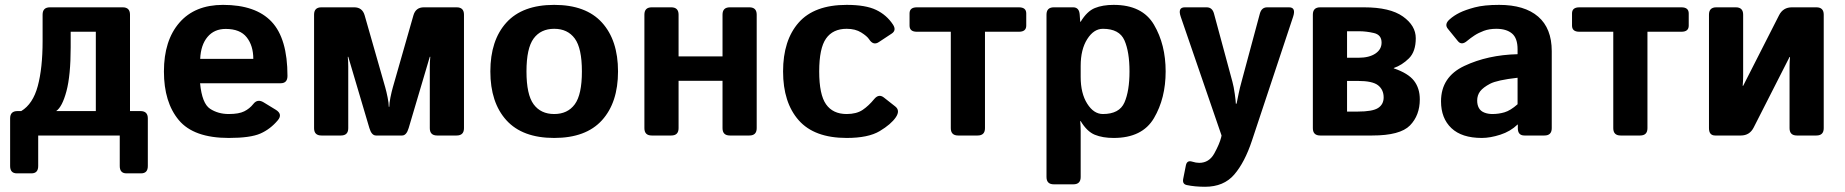

<svg xmlns="http://www.w3.org/2000/svg" viewBox="-20 -542 7381 768"><path d="M47.4 151.4Q20.5 151.4 20.5 122.1V-68.4Q20.5 -97.7 49.8 -97.7H64.9Q111.8 -126 131.1 -197.8Q150.4 -269.5 150.4 -377.9V-483.4Q150.4 -512.7 179.7 -512.7H470.7Q500 -512.7 500 -483.4V-97.7H542Q571.3 -97.7 571.3 -68.4V122.1Q571.3 151.4 544.4 151.4H485.8Q459 151.4 459 122.1V0H132.8V122.1Q132.8 151.4 106 151.4ZM204.6 -97.7H363.3V-415H262.7V-353Q262.7 -240.2 245.8 -177.2Q229 -114.3 204.6 -97.7Z M635.7 -256.3Q635.7 -379.9 697.5 -451.2Q759.3 -522.5 872.1 -522.5Q1002.9 -522.5 1066.4 -455.1Q1129.9 -387.7 1129.9 -238.3Q1129.9 -209 1102.5 -209H780.3Q788.1 -127.9 820.3 -106.9Q852.5 -85.9 895 -85.9Q935.5 -85.9 957 -96.7Q978.5 -107.4 993.2 -126Q1009.8 -147.5 1034.2 -132.8L1083 -103Q1111.8 -85.4 1091.3 -61Q1061.5 -25.4 1021.5 -7.8Q981.4 9.8 895 9.8Q754.9 9.8 695.3 -61.5Q635.7 -132.8 635.7 -256.3ZM780.8 -306.6H993.2Q993.2 -359.4 966.8 -392.8Q940.4 -426.3 882.8 -426.3Q836.9 -426.3 810.1 -394.3Q783.2 -362.3 780.8 -306.6Z M1265.6 0Q1236.3 0 1236.3 -29.3V-483.4Q1236.3 -512.7 1265.6 -512.7H1397Q1429.2 -512.7 1438.5 -481L1521 -192.4Q1525.9 -175.3 1530.5 -152.1Q1535.2 -128.9 1535.2 -114.7H1537.1Q1537.1 -128.9 1541.7 -152.1Q1546.4 -175.3 1551.3 -192.4L1633.8 -481Q1643.1 -512.7 1675.3 -512.7H1806.6Q1835.9 -512.7 1835.9 -483.4V-29.3Q1835.9 0 1806.6 0H1728.5Q1699.2 0 1699.2 -29.3V-275.9Q1699.2 -295.9 1701.2 -314.9H1699.2L1614.7 -29.8Q1606 0 1588.4 0H1483.9Q1466.3 0 1457.5 -29.8L1373 -314.9H1371.1Q1373 -295.9 1373 -275.9V-29.3Q1373 0 1343.8 0Z M1941.4 -256.3Q1941.4 -380.9 2005.6 -451.7Q2069.8 -522.5 2196.8 -522.5Q2323.7 -522.5 2387.9 -451.7Q2452.1 -380.9 2452.1 -256.3Q2452.1 -131.8 2387.9 -61Q2323.7 9.8 2196.8 9.8Q2069.8 9.8 2005.6 -61Q1941.4 -131.8 1941.4 -256.3ZM2085.9 -256.3Q2085.9 -163.6 2114.5 -124.8Q2143.1 -85.9 2196.8 -85.9Q2250.5 -85.9 2279.1 -124.8Q2307.6 -163.6 2307.6 -256.3Q2307.6 -349.1 2279.1 -387.9Q2250.5 -426.8 2196.8 -426.8Q2143.1 -426.8 2114.5 -387.9Q2085.9 -349.1 2085.9 -256.3Z M2586.9 0Q2557.6 0 2557.6 -29.3V-483.4Q2557.6 -512.7 2586.9 -512.7H2665Q2694.3 -512.7 2694.3 -483.4V-316.4H2870.1V-483.4Q2870.1 -512.7 2899.4 -512.7H2977.5Q3006.8 -512.7 3006.8 -483.4V-29.3Q3006.8 0 2977.5 0H2899.4Q2870.1 0 2870.1 -29.3V-218.8H2694.3V-29.3Q2694.3 0 2665 0Z M3112.3 -256.3Q3112.3 -380.9 3174.8 -451.7Q3237.3 -522.5 3366.7 -522.5Q3442.4 -522.5 3484.4 -502.4Q3526.4 -482.4 3551.8 -443.8Q3566.9 -420.9 3546.9 -407.7L3495.1 -373.5Q3473.1 -358.9 3456.5 -384.8Q3448.2 -397.5 3424.8 -412.1Q3401.4 -426.8 3366.7 -426.8Q3311.5 -426.8 3284.2 -387.9Q3256.8 -349.1 3256.8 -256.3Q3256.8 -163.6 3284.2 -124.8Q3311.5 -85.9 3366.7 -85.9Q3406.2 -85.9 3430.7 -102.5Q3455.1 -119.1 3476.6 -145.5Q3495.1 -168 3515.6 -151.9L3561 -116.2Q3581.5 -100.1 3563.5 -73.2Q3544.4 -44.9 3498.8 -17.6Q3453.1 9.8 3366.7 9.8Q3237.3 9.8 3174.8 -61Q3112.3 -131.8 3112.3 -256.3Z M3647.5 -415Q3618.2 -415 3618.2 -439.5V-488.3Q3618.2 -512.7 3647.5 -512.7H4055.7Q4085 -512.7 4085 -488.3V-439.5Q4085 -415 4055.7 -415H3919.9V-29.3Q3919.9 0 3890.6 0H3812.5Q3783.2 0 3783.2 -29.3V-415Z M4195.3 195.3Q4166 195.3 4166 166V-483.4Q4166 -512.7 4195.3 -512.7H4272.5Q4296.9 -512.7 4298.8 -483.4L4300.8 -455.1H4302.7Q4328.1 -497.1 4359.4 -509.8Q4390.6 -522.5 4434.6 -522.5Q4549.3 -522.5 4595.9 -443.1Q4642.6 -363.8 4642.6 -256.3Q4642.6 -148.9 4595.9 -69.6Q4549.3 9.8 4434.6 9.8Q4390.6 9.8 4359.4 -2.9Q4328.1 -15.6 4302.7 -57.6H4300.8Q4302.7 -38.1 4302.7 -18.6V166Q4302.7 195.3 4273.4 195.3ZM4302.7 -234.4Q4302.7 -168.5 4328.9 -127.2Q4355 -85.9 4391.6 -85.9Q4457.5 -85.9 4477.8 -132.1Q4498 -178.2 4498 -256.3Q4498 -334.5 4477.8 -380.6Q4457.5 -426.8 4391.6 -426.8Q4355 -426.8 4328.9 -385.5Q4302.7 -344.2 4302.7 -278.3Z M4703.1 -474.6Q4689.9 -512.7 4719.2 -512.7H4806.6Q4829.1 -512.7 4835.9 -487.8L4909.7 -214.8Q4915 -195.8 4919.2 -165.8Q4923.3 -135.7 4923.3 -127.4H4926.3Q4932.1 -153.3 4934.8 -168.7Q4937.5 -184.1 4949.7 -228.5L5019.5 -487.8Q5026.4 -512.7 5048.8 -512.7H5136.2Q5165 -512.7 5152.3 -474.6L4987.8 20.5Q4959 107.4 4917 156.2Q4875 205.1 4800.3 205.1Q4759.3 205.1 4727.1 198.2Q4708.5 194.3 4712.9 172.9L4723.6 119.1Q4728 98.1 4748.5 104.5Q4763.7 109.4 4776.9 109.4Q4816.4 109.4 4837.2 71.8Q4857.9 34.2 4864.7 7.3L4866.2 0Z M5260.7 0Q5231.4 0 5231.4 -29.3V-483.4Q5231.4 -512.7 5260.7 -512.7H5436Q5540 -512.7 5591.6 -476.1Q5643.1 -439.5 5643.1 -389.2Q5643.1 -335.4 5615.5 -308.3Q5587.9 -281.2 5555.2 -270V-268.6Q5612.8 -249 5636 -219Q5659.2 -189 5659.2 -144.5Q5659.2 -80.6 5619.9 -40.3Q5580.6 0 5469.2 0ZM5368.2 -95.7H5411.6Q5470.2 -95.7 5492.4 -110.1Q5514.6 -124.5 5514.6 -152.3Q5514.6 -183.1 5492.4 -200.7Q5470.2 -218.3 5411.6 -218.3H5368.2ZM5368.2 -311H5414.1Q5456.5 -311 5481.4 -327.6Q5506.3 -344.2 5506.3 -371.6Q5506.3 -402.8 5475.6 -409.9Q5444.8 -417 5416.5 -417H5368.2Z M5744.1 -136.7Q5744.1 -234.4 5837.4 -278.3Q5930.7 -322.3 6050.3 -325.2V-344.7Q6050.3 -389.6 6027.8 -408.2Q6005.4 -426.8 5965.3 -426.8Q5937 -426.8 5915.3 -418.7Q5893.6 -410.6 5877.7 -400.1Q5861.8 -389.6 5849.1 -378.9Q5826.7 -359.4 5812 -377L5771.5 -426.8Q5756.3 -445.3 5778.8 -464.8Q5795.9 -480 5818.6 -491.2Q5841.3 -502.4 5878.9 -512.5Q5916.5 -522.5 5976.6 -522.5Q6078.1 -522.5 6132.6 -475.6Q6187 -428.7 6187 -337.4V-29.3Q6187 0 6157.7 0H6077.6Q6051.3 0 6051.3 -29.3V-43.9H6050.3Q6021.5 -16.1 5981.2 -3.2Q5940.9 9.8 5907.2 9.8Q5827.1 9.8 5785.6 -29.5Q5744.1 -68.8 5744.1 -136.7ZM5888.7 -139.6Q5888.7 -122.6 5895.5 -110.1Q5902.3 -97.7 5917 -91.8Q5931.6 -85.9 5949.7 -85.9Q5974.6 -85.9 5998 -92.8Q6021.5 -99.6 6050.3 -125V-231Q5968.3 -221.7 5940.4 -207Q5912.6 -192.4 5900.6 -176.8Q5888.7 -161.1 5888.7 -139.6Z M6297.4 -415Q6268.1 -415 6268.1 -439.5V-488.3Q6268.1 -512.7 6297.4 -512.7H6705.6Q6734.9 -512.7 6734.9 -488.3V-439.5Q6734.9 -415 6705.6 -415H6569.8V-29.3Q6569.8 0 6540.5 0H6462.4Q6433.1 0 6433.1 -29.3V-415Z M6840.8 0Q6815.9 0 6815.9 -29.3V-483.4Q6815.9 -512.7 6845.2 -512.7H6923.3Q6952.6 -512.7 6952.6 -483.4V-237.8Q6952.6 -218.3 6950.7 -198.7H6952.6L7096.2 -481Q7112.3 -512.7 7147.5 -512.7H7245.6Q7274.9 -512.7 7274.9 -483.4V-29.3Q7274.9 0 7245.6 0H7167.5Q7138.2 0 7138.2 -29.3V-274.9Q7138.2 -294.9 7140.1 -314H7138.2L6994.6 -31.7Q6978.5 0 6943.4 0Z"/></svg>

Font: Istok
Style: Bold
Weight: 700
Designer: Andrey V. Panov
Foundry: Andrey V. Panov
Version: Version 1.0.1